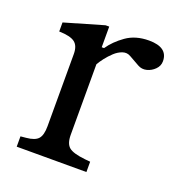

<svg xmlns="http://www.w3.org/2000/svg" viewBox="-103 -613 648 699"><g transform="rotate(20 221.5 -264.0)"><path d="M37 0V-40L58 -42Q92 -45 104.5 -59.5Q117 -74 117 -108V-388Q117 -420 99.5 -433Q82 -446 39 -447V-482L190 -526H204V-446H213Q234 -477 270 -502.5Q306 -528 358 -528Q431 -528 431 -474Q431 -456 417.5 -442.5Q404 -429 386 -424.5Q368 -420 352 -429L313 -451Q298 -460 281.5 -454.5Q265 -449 250.5 -435.5Q236 -422 224.5 -407Q213 -392 207 -381V-108Q207 -74 223 -60.5Q239 -47 286 -42L307 -40V0Z"/></g></svg>

Font: Hedvig Letters Serif 12pt
Style: Regular
Weight: 400
Designer: Alexander Örn & Tor Weibull
Foundry: Kanon Foundry
Version: Version 1.000; ttfautohint (v1.8.4.7-5d5b)